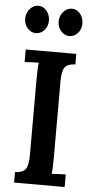

<svg xmlns="http://www.w3.org/2000/svg" viewBox="-62 -970 493 1006"><g transform="rotate(5 185.0 -467.0)"><path d="M318 -645Q277 -643 262.5 -623.5Q248 -604 248 -546V-149Q248 -122 247 -98.5Q246 -75 244 -63Q261 -64 283 -65Q305 -66 318 -66V0H52V-55Q93 -57 107.5 -76.5Q122 -96 122 -154V-553Q122 -578 123 -601Q124 -624 126 -637Q109 -637 87 -636Q65 -635 52 -634V-700H318ZM97 -790Q72 -790 53.5 -810.5Q35 -831 35 -861Q35 -891 54 -912.5Q73 -934 98 -934Q124 -934 142 -912.5Q160 -891 160 -861Q160 -831 141.5 -810.5Q123 -790 97 -790ZM273 -790Q249 -790 230 -810.5Q211 -831 211 -861Q211 -891 230 -912.5Q249 -934 274 -934Q301 -934 318.5 -912.5Q336 -891 336 -861Q336 -831 317.5 -810.5Q299 -790 273 -790Z"/></g></svg>

Font: Lora SemiBold
Style: Regular
Weight: 600
Designer: Olga Karpushina, Alexei Vanyashin (Cyrillic)
Foundry: Cyreal
Version: Version 3.011; ttfautohint (v1.8.4.7-5d5b)